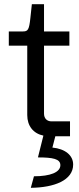

<svg xmlns="http://www.w3.org/2000/svg" viewBox="-20 -650 377 916"><path d="M142 191 127 246C239 245 329 210 329 135C329 91 291 60 230 54L244 0H314V-71H226C204 -71 190 -85 190 -108V-432H311V-500H190V-630H132L125 -565C119 -507 113 -500 89 -500H22V-432H110V-101C110 -49 139 -13 187 -3L161 101C232 101 268 108 268 138C268 172 220 191 142 191Z"/></svg>

Font: Finlandica
Style: Regular
Weight: 400
Designer: Niklas Ekholm, Juho Hiilivirta, Jaakko Suomalainen
Foundry: Helsinki Type Studio
Version: Version 2.000;Glyphs 3.2 (3202)